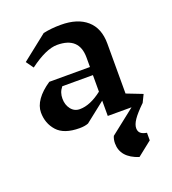

<svg xmlns="http://www.w3.org/2000/svg" viewBox="-145 -652 919 1025"><g transform="rotate(-20 315.0 -139.5)"><path d="M585 0H584Q543 40 525 66.5Q507 93 507 114Q507 132 518 142Q529 152 553 156V199L471 264Q373 232 373 151Q373 129 381 111L522 0H387V-87L274 2Q254 10 224 10Q136 10 97 -33.5Q58 -77 58 -139Q58 -175 83 -210.5Q108 -246 156 -278H387V-332Q387 -449 262 -449Q199 -449 104 -378L74 -420L217 -533Q263 -543 317 -543Q412 -543 464.5 -497Q517 -451 517 -364V-80L607 -45ZM387 -138V-232H213Q201 -217 196 -202Q191 -187 191 -169Q191 -134 210 -109.5Q229 -85 260 -85Q319 -85 387 -138Z"/></g></svg>

Font: Inknut Antiqua Medium
Style: Regular
Weight: 500
Designer: Claus Eggers Sørensen
Foundry: Claus Eggers Sørensen
Version: Version 1.003; ttfautohint (v1.8.2) -l 8 -r 50 -G 200 -x 14 